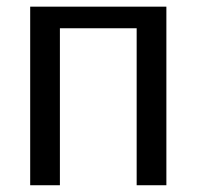

<svg xmlns="http://www.w3.org/2000/svg" viewBox="-20 -548 582 568"><path d="M157.2 -464.4V0H69.3V-528.3H472.2V0H384.3V-464.4Z"/></svg>

Font: Arimo Nerd Font
Style: Regular
Weight: 400
Designer: Steve Matteson
Foundry: Monotype Imaging Inc.
Version: Version 1.33;Nerd Fonts 3.2.1